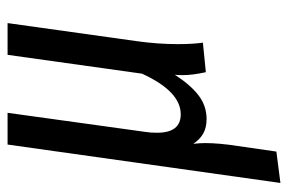

<svg xmlns="http://www.w3.org/2000/svg" viewBox="-150 -418 779 520"><g transform="rotate(-90 240.0 -157.5)"><path d="M381 -66Q381 -25 385 2L305 10Q297 -26 297 -53Q297 -67 298 -74Q271 -32 242.5 -10Q214 12 178 12Q155 12 139 3Q123 -6 111 -24Q113 -6 113 8Q113 46 105 97L90 201L5 212L109 -527H195L143 -152Q141 -141 141 -122Q141 -58 191 -58Q253 -58 301 -163L352 -527H438L389 -177Q381 -120 381 -66Z"/></g></svg>

Font: Fira Sans Compressed
Style: Italic
Weight: 400
Width: 1
Italic angle: -8°
Designer: bBox Type GmbH & Carrois Corporate GbR & Edenspiekermann AG
Foundry: bBox Type GmbH & Carrois Corporate GbR & Edenspiekermann AG
Version: Version 4.301